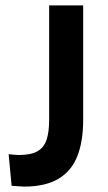

<svg xmlns="http://www.w3.org/2000/svg" viewBox="-20 -680 401 711"><path d="M23 8 12 -109Q23 -108 33 -107Q43 -106 50 -106Q95 -106 119 -120Q143 -134 152.5 -162.5Q162 -191 162 -237V-660H288V-236Q288 -157 266.5 -102Q245 -47 196.5 -18Q148 11 69 11Q61 11 50.5 10Q40 9 23 8Z"/></svg>

Font: Bricolage Grotesque 20pt SemiBold
Style: Regular
Weight: 600
Version: Version 1.001;gftools[0.9.33.dev8+g029e19f]